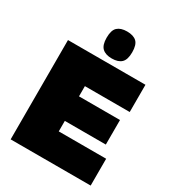

<svg xmlns="http://www.w3.org/2000/svg" viewBox="-217 -1049 1064 1172"><g transform="rotate(30 315.5 -463.0)"><path d="M43 0V-700H589V-508H273V-436H562V-263H273V-189H607V0ZM330 -736Q286 -736 263 -757.5Q240 -779 240 -831Q240 -884 263 -905Q286 -926 330 -926Q375 -926 397.5 -905Q420 -884 420 -831Q420 -779 397.5 -757.5Q375 -736 330 -736Z"/></g></svg>

Font: Georama ExtraCondensed Thin Black
Style: Regular
Weight: 900
Version: Version 1.001